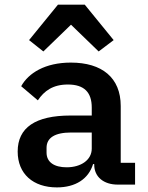

<svg xmlns="http://www.w3.org/2000/svg" viewBox="-20 -799 640 831"><path d="M489.7 0H564.6V-94.5H502.5V-340.2C502.5 -463.1 421.2 -528.1 286.6 -528.1C175.1 -528.1 103 -482.6 71.7 -425.8L143.8 -364.7C171.5 -405.9 209.2 -433.2 273.8 -433.2C344.8 -433.2 377.1 -399.1 377.1 -333.5V-299H285.5C133.2 -299 56.5 -246.8 56.5 -143.1C56.5 -46.2 123.6 12.1 226.2 12.1C306.8 12.1 363.3 -24.5 382.8 -88.8H387.8V-86.6C387.8 -32.7 429.3 0 489.7 0ZM105.8 -625.4 167.6 -576.3 287.3 -692.1 407 -576.3 471.9 -625.4 346.9 -778.8H230.8ZM181.5 -138.5V-159.1C181.5 -202.4 217 -225.5 288 -225.5H377.1V-155.9C377.1 -106.5 330.3 -74.9 268.5 -74.9C214.8 -74.9 181.5 -96.9 181.5 -138.5Z"/></svg>

Font: Margiela Mono SemiBold
Style: Regular
Weight: 600
Designer: Mike Abbink, Paul van der Laan, Pieter van Rosmalen
Foundry: Bold Monday
Version: Version 2.003 2021